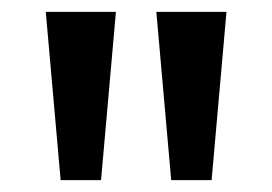

<svg xmlns="http://www.w3.org/2000/svg" viewBox="-20 -725 457 323"><path d="M82 -422 57 -705H175L150 -422ZM268 -422 243 -705H361L336 -422Z"/></svg>

Font: Nunito Sans 12pt SemiBold
Style: Regular
Weight: 600
Designer: Vernon Adams
Foundry: Vernon Adams
Version: Version 3.101;gftools[0.9.27]